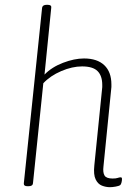

<svg xmlns="http://www.w3.org/2000/svg" viewBox="-20 -772 565 798"><path d="M437 6Q420 6 403.5 -0.5Q387 -7 377.5 -26.5Q368 -46 372 -84L404 -400Q405 -405 405 -410Q405 -415 405 -419Q405 -457 385.5 -476.5Q366 -496 321 -496Q280 -496 234.5 -476.5Q189 -457 160 -426L117 -10Q116 2 98 2H94Q78 2 79 -10L155 -740Q157 -752 174 -752H178Q195 -752 193 -740L165 -462Q195 -493 242 -511Q289 -529 329 -529Q384 -529 413.5 -501Q443 -473 443 -421Q443 -416 443 -410.5Q443 -405 442 -400L410 -80Q407 -55 414.5 -42.5Q422 -30 448 -30Q462 -30 469 -32.5Q476 -35 482 -35Q487 -35 487 -28Q487 -21 485 -13.5Q483 -6 480 -3Q475 1 461 3.5Q447 6 437 6Z"/></svg>

Font: Asap Semi Condensed Semi Condensed Thin
Style: Italic
Weight: 100
Width: 4
Italic angle: -6°
Designer: Pablo Cosgaya
Foundry: Omnibus-Type
Version: Version 3.001; ttfautohint (v1.8.4.7-5d5b)